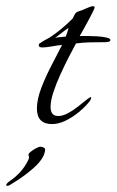

<svg xmlns="http://www.w3.org/2000/svg" viewBox="-91 -400 376 619"><path d="M77 0Q28 0 28 -50Q28 -80 42.5 -117.5Q57 -155 76.5 -192Q96 -229 109 -255Q95 -254 76.5 -250.5Q58 -247 45 -247Q41 -247 37.5 -248.5Q34 -250 34 -254Q34 -260 40 -262Q47 -267 54.5 -271Q62 -275 69 -279Q89 -292 107.5 -307.5Q126 -323 143 -340Q147 -348 150.5 -354.5Q154 -361 164 -364Q172 -366 187 -373Q202 -380 209 -380Q214 -380 214 -376Q214 -373 207.5 -360Q201 -347 192 -330.5Q183 -314 175.5 -300.5Q168 -287 166 -284Q172 -284 187.5 -284Q203 -284 221 -283Q239 -282 252 -279Q265 -276 265 -271Q265 -267 259.5 -265.5Q254 -264 248 -264Q224 -264 200.5 -263.5Q177 -263 154 -260Q144 -242 130.5 -215.5Q117 -189 103.5 -159.5Q90 -130 81 -102.5Q72 -75 72 -55Q72 -42 77.5 -34Q83 -26 97 -26Q111 -26 128 -35Q145 -44 160.5 -56.5Q176 -69 187.5 -78Q199 -87 202 -87Q203 -87 203 -86.5Q203 -86 203 -86Q203 -82 200.5 -77.5Q198 -73 196 -71Q183 -55 163 -38.5Q143 -22 120.5 -11Q98 0 77 0ZM87 -278Q96 -280 104.5 -280.5Q113 -281 121 -282Q124 -289 126 -296Q128 -303 130 -310Q119 -303 108.5 -294.5Q98 -286 87 -278ZM-68 199Q-71 199 -71 197Q-71 192 -60 184Q-20 157 -1 118Q5 108 1 101Q-1 97 6.5 90.5Q14 84 24 78.5Q34 73 40 73Q45 73 50.5 76Q56 79 54 87Q50 112 18.5 140.5Q-13 169 -57 195Q-62 199 -68 199Z"/></svg>

Font: Bonheur Royale
Style: Regular
Weight: 400
Designer: Robert E. Leuschke
Foundry: Robert E. Leuschke
Version: Version 1.010; ttfautohint (v1.8.3)